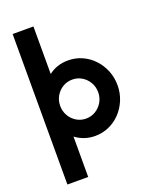

<svg xmlns="http://www.w3.org/2000/svg" viewBox="-160 -754 834 1049"><g transform="rotate(-20 257.0 -229.5)"><path d="M45.8 208.3V-666.7H166.7V-390.3Q189.6 -408.3 218.1 -418.1Q246.5 -427.8 279.9 -427.8Q323.4 -427.8 361.4 -410.8Q399.3 -393.8 427.8 -363.5Q456.2 -333.3 472.6 -293.4Q488.9 -253.5 488.9 -208.3Q488.9 -163.2 472.6 -123.3Q456.2 -83.3 427.8 -53.1Q399.3 -22.9 361.4 -5.9Q323.4 11.1 279.9 11.1Q246.5 11.1 218.1 1Q189.6 -9 166.7 -26.4V208.3ZM265.9 -95.1Q296.5 -95.1 321.6 -110.5Q346.7 -125.9 361.5 -151.5Q376.4 -177.1 376.4 -208.3Q376.4 -239.6 361.6 -265.2Q346.8 -290.8 321.8 -306.2Q296.8 -321.5 266.1 -321.5Q235.4 -321.5 210.3 -306.2Q185.2 -290.8 170.4 -265.2Q155.6 -239.6 155.6 -208.3Q155.6 -177.1 170.4 -151.5Q185.1 -125.9 210.2 -110.5Q235.2 -95.1 265.9 -95.1Z"/></g></svg>

Font: Afacad Flux
Style: Regular
Weight: 400
Designer: Kristian Moeller
Foundry: Dicotype
Version: Version 1.100